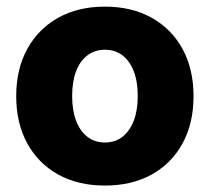

<svg xmlns="http://www.w3.org/2000/svg" viewBox="-20 -559 644 590"><path d="M302.2 11.2Q219.7 11.2 158.4 -22.9Q97.2 -57.1 63.5 -118.9Q29.8 -180.7 29.8 -263.7Q29.8 -346.2 63.5 -408Q97.2 -469.7 158.4 -504.2Q219.7 -538.6 302.2 -538.6Q385.3 -538.6 446.5 -504.2Q507.8 -469.7 541.3 -408Q574.7 -346.2 574.7 -263.7Q574.7 -180.7 541.3 -118.9Q507.8 -57.1 446.5 -22.9Q385.3 11.2 302.2 11.2ZM302.2 -121.1Q333.5 -121.1 356 -138.4Q378.4 -155.8 390.9 -187.7Q403.3 -219.7 403.3 -263.7Q403.3 -308.6 390.9 -340.3Q378.4 -372.1 356 -389.2Q333.5 -406.2 302.2 -406.2Q272 -406.2 249 -389.2Q226.1 -372.1 213.9 -340.3Q201.7 -308.6 201.7 -263.7Q201.7 -219.7 213.9 -187.7Q226.1 -155.8 248.8 -138.4Q271.5 -121.1 302.2 -121.1Z"/></svg>

Font: Inter 24pt ExtraBold
Style: Regular
Weight: 800
Designer: Rasmus Andersson
Foundry: rsms
Version: Version 4.001;git-66647c0bb